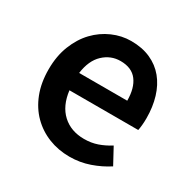

<svg xmlns="http://www.w3.org/2000/svg" viewBox="-122 -623 751 754"><g transform="rotate(30 253.5 -245.5)"><path d="M283 12Q232 12 188 -5.5Q144 -23 111 -56Q78 -89 59.5 -136.5Q41 -184 41 -245Q41 -305 60 -353Q79 -401 110.5 -434Q142 -467 183 -485Q224 -503 267 -503Q317 -503 355 -486Q393 -469 418.5 -438Q444 -407 457 -364Q470 -321 470 -270Q470 -253 468.5 -238Q467 -223 465 -214H153Q161 -148 199.5 -112.5Q238 -77 298 -77Q330 -77 357.5 -86.5Q385 -96 412 -113L451 -41Q416 -18 373 -3Q330 12 283 12ZM152 -292H370Q370 -349 345.5 -381.5Q321 -414 270 -414Q226 -414 193 -383Q160 -352 152 -292Z"/></g></svg>

Font: TypoPRO Source Sans Pro
Style: Regular
Weight: 600
Designer: Paul D. Hunt
Foundry: Adobe Systems Incorporated
Version: Version 2.020;PS 2.000;hotconv 1.0.86;makeotf.lib2.5.63406